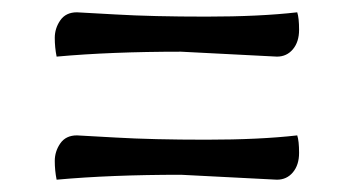

<svg xmlns="http://www.w3.org/2000/svg" viewBox="-20 -408 575 312"><path d="M430 -116 274 -124Q160 -124 72 -116Q69 -131 69 -146.5Q69 -162 78 -175Q87 -188 105 -188Q108 -188 168 -184.5Q228 -181 315 -181Q402 -181 463 -188Q466 -179 466 -159.5Q466 -140 456 -128Q446 -116 430 -116ZM430 -316 274 -324Q160 -324 72 -316Q69 -331 69 -346.5Q69 -362 78 -375Q87 -388 105 -388Q108 -388 168 -384.5Q228 -381 315 -381Q402 -381 463 -388Q466 -379 466 -359.5Q466 -340 456 -328Q446 -316 430 -316Z"/></svg>

Font: Overlock Mod
Style: Regular
Weight: 400
Designer: Dario Muhafara
Foundry: Dario Manuel Muhafara
Version: Version 1.001